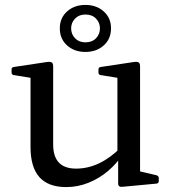

<svg xmlns="http://www.w3.org/2000/svg" viewBox="-20 -751 699 780"><path d="M549 -162V-28L530 -59L616 -39Q625 -36 625 -27V-15Q625 -6 615 -5L476 8Q469 9 464.5 5.5Q460 2 460 -6V-120L457 -129V-162ZM249 9Q176 9 140 -31.5Q104 -72 104 -154V-316H196V-164Q196 -66 289 -66Q385 -66 471 -152L479 -125Q455 -87 419 -56.5Q383 -26 339.5 -8.5Q296 9 249 9ZM457 -162V-316H549V-162ZM104 -316V-462L122 -432L36 -446Q27 -447 27 -457V-469Q27 -478 37 -479L170 -499Q184 -501 190 -497.5Q196 -494 196 -481V-316ZM457 -316V-462L475 -432L389 -446Q380 -447 380 -457V-469Q380 -478 390 -479L523 -499Q537 -501 543 -497.5Q549 -494 549 -481V-316ZM327 -540Q282 -540 252.5 -566.5Q223 -593 223 -636Q223 -678 252.5 -704.5Q282 -731 327 -731Q372 -731 401.5 -704.5Q431 -678 431 -636Q431 -593 401.5 -566.5Q372 -540 327 -540ZM327 -579Q354 -579 370 -595.5Q386 -612 386 -636Q386 -659 370 -675.5Q354 -692 327 -692Q301 -692 285 -675.5Q269 -659 269 -636Q269 -612 285 -595.5Q301 -579 327 -579Z"/></svg>

Font: Hahmlet
Style: Regular
Weight: 400
Designer: Minjoo Ham & Mark Frömberg
Foundry: hypertype
Version: Version 1.002